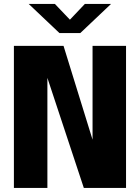

<svg xmlns="http://www.w3.org/2000/svg" viewBox="-20 -926 690 946"><path d="M48.5 0V-700H293L467.5 -136H436V-700H601V0H393L207 -562H213.5V0ZM121.5 -906.5H250.5L324.5 -829L398 -906.5H527L375.5 -763H273Z"/></svg>

Font: Trispace Thin
Style: Bold
Weight: 700
Version: Version 1.210